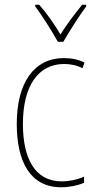

<svg xmlns="http://www.w3.org/2000/svg" viewBox="-20 -783 401 813"><path d="M225 -606H248C274 -651 314 -714 345 -756V-763H328C293 -720 263 -680 236 -637C211 -680 176 -729 146 -763H129V-756C155 -722 199 -653 225 -606ZM239 10C274 10 311 2 336 -9V-35C307 -22 273 -15 241 -15C125 -15 77 -117 77 -258C77 -422 144 -512 251 -512C278 -512 305 -507 329 -494L338 -518C312 -531 284 -537 250 -537C126 -537 51 -435 51 -258C51 -97 109 10 239 10Z"/></svg>

Font: Noto Sans Ethiopic Condensed Thin
Style: Regular
Weight: 100
Width: 3
Designer: Monotype Design Team
Foundry: Monotype Imaging Inc.
Version: Version 2.102